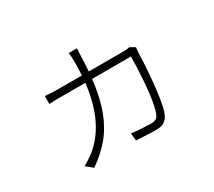

<svg xmlns="http://www.w3.org/2000/svg" viewBox="-124 -837 1249 1123"><g transform="rotate(-30 500.0 -276.0)"><path d="M488.8 -604Q487.3 -588.9 487.1 -576.4Q486.8 -564 485.8 -548.8Q485.4 -523.4 483.9 -499.3Q482.4 -475.1 481 -452.1H712.9Q729.5 -452.1 739.5 -453.4Q749.5 -454.6 757.8 -456.1L791 -437Q789.6 -426.3 788.3 -416.3Q787.1 -406.2 787.1 -397.9Q786.6 -376.5 784.7 -337.4Q782.7 -298.3 778.8 -250.5Q774.9 -202.6 769 -154.3Q763.2 -106 754.9 -65.9Q746.6 -25.9 734.9 -2.9Q723.1 18.6 704.3 29.8Q685.5 41 654.8 41Q638.7 41 613.5 40Q588.4 39.1 562.7 37.8Q537.1 36.6 518.1 35.2L513.2 -15.1Q545.9 -10.7 584.7 -8.3Q623.5 -5.9 646 -5.9Q661.6 -5.9 674.1 -11.2Q686.5 -16.6 693.8 -30.8Q704.1 -51.3 711.4 -87.2Q718.8 -123 723.9 -167Q729 -210.9 732.2 -255.9Q735.4 -300.8 736.6 -340.1Q737.8 -379.4 737.8 -404.8H476.1Q462.4 -287.1 431.2 -203.1Q399.9 -119.1 349.1 -58.1Q298.3 2.9 227.1 51.8L182.1 15.1Q198.7 7.3 218.3 -6.1Q237.8 -19.5 252 -29.8Q324.2 -86.9 369.1 -178.7Q414.1 -270.5 430.2 -404.8H270Q244.6 -404.8 225.1 -404.5Q205.6 -404.3 186 -402.8V-456.1Q204.6 -454.6 225.1 -453.4Q245.6 -452.1 269 -452.1H434.1Q437 -497.1 437 -545.9Q437 -561 436 -575.4Q435.1 -589.8 433.1 -604Z"/></g></svg>

Font: Source Han Sans CN Light
Style: Regular
Weight: 300
Designer: Ryoko NISHIZUKA  (kana, bopomofo & ideographs); Paul D. Hunt (Latin, Greek & Cyrillic); Sandoll Communications , Soo-you
Foundry: Adobe
Version: Version 2.000;hotconv 1.0.107;makeotfexe 2.5.65593